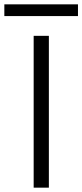

<svg xmlns="http://www.w3.org/2000/svg" viewBox="-75 -864 379 884"><path d="M150 -699V0H80V-699ZM284 -844V-790H-55V-844Z"/></svg>

Font: A Bank Premium Light
Style: Regular
Weight: 300
Designer: Ninad Kale (Devanagari), Jonny Pinhorn (Latin), Htun Naung (Myanmar)
Foundry: Indian Type Foundry
Version: 4.004